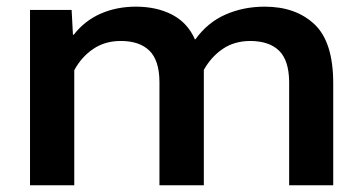

<svg xmlns="http://www.w3.org/2000/svg" viewBox="-20 -548 1070 568"><path d="M68.8 0H199.7V-340.3Q221.2 -379.9 255.9 -403.3Q290.5 -426.8 337.4 -426.8Q392.6 -426.8 421.9 -398.2Q451.2 -369.6 451.7 -306.2V0H583V-341.3Q605 -380.4 639.4 -403.6Q673.8 -426.8 721.2 -426.8Q776.9 -426.3 805.7 -397.9Q834.5 -369.6 835.4 -307.1V0H965.8V-301.3Q965.8 -423.8 910.4 -476.1Q855 -528.3 763.2 -528.3Q700.2 -528.3 647 -504.9Q593.8 -481.4 558.1 -431.6H556.6Q535.2 -480.5 489.5 -504.4Q443.8 -528.3 381.8 -528.3Q325.2 -528.3 277.8 -507.6Q230.5 -486.8 198.2 -445.3H195.8L191.9 -518.6H68.8Z"/></svg>

Font: Roboto Flex
Style: wght 600 wdth 140 opsz 13.0 GRAD 0.00 slnt 0.00 XTRA 468 XOPQ 96 YOPQ 79 YTLC 514 YTUC 712 YTAS 750 YTDE -203.00 YTFI 738
Weight: 600
Width: 8
Designer: Berlow after Robertson
Foundry: Google
Version: Version 3.100